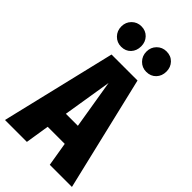

<svg xmlns="http://www.w3.org/2000/svg" viewBox="-293 -1013 1097 1097"><g transform="rotate(45 255.5 -465.0)"><path d="M347 0 323 -145H185L162 0H-15L151 -695H361L526 0ZM206 -271H303L254 -568ZM238 -848Q238 -812 216 -788.5Q194 -765 158 -765Q124 -765 100.5 -789Q77 -813 77 -848Q77 -883 100.5 -906.5Q124 -930 158 -930Q193 -930 215.5 -906.5Q238 -883 238 -848ZM442 -848Q442 -812 419.5 -788.5Q397 -765 361 -765Q327 -765 303.5 -789Q280 -813 280 -848Q280 -883 303.5 -906.5Q327 -930 361 -930Q397 -930 419.5 -906.5Q442 -883 442 -848Z"/></g></svg>

Font: Fira Sans Extra Condensed ExtraBold
Style: Regular
Weight: 800
Width: 1
Designer: Carrois Corporate & Edenspiekermann AG
Foundry: Carrois Corporate GbR & Edenspiekermann AG
Version: Version 4.203